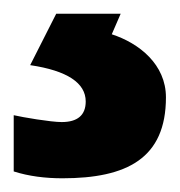

<svg xmlns="http://www.w3.org/2000/svg" viewBox="-38 -20 263 280"><path d="M125 30 138 0H44L6 75C60 83 87 101 87 128C87 148 75 158 52 158C36 158 -5 151 -18 148V230C4 237 28 240 53 240C147 240 204 211 204 122C204 74 165 43 125 30Z"/></svg>

Font: Passageway
Style: Regular
Weight: 700
Foundry: Ascender Corporation
Version: Version 1.11